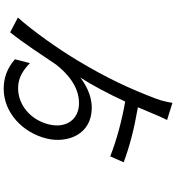

<svg xmlns="http://www.w3.org/2000/svg" viewBox="23 -905 954 1040"><g transform="rotate(90 500.0 -385.0)"><path d="M564 -405C491 -405 433 -368 400 -343C443 -410 489 -497 530 -586C626 -570 742 -539 827 -505L859 -578C767 -612 680 -634 561 -655L594 -733C603 -756 619 -792 630 -813L537 -842C534 -819 526 -784 516 -757C460 -609 403 -487 307 -327C247 -227 149 -87 75 -5L155 37C212 -33 286 -147 330 -212C374 -268 445 -336 539 -336C626 -336 675 -268 655 -178C633 -77 551 -6 458 -6C400 -6 361 -33 322 -70L301 11C350 54 403 72 461 72C590 72 700 -31 731 -163C757 -273 709 -405 564 -405Z"/></g></svg>

Font: Noto Sans CJK HK
Style: Regular
Weight: 400
Designer: Ryoko NISHIZUKA 西塚涼子 (kana, bopomofo & ideographs); Paul D. Hunt (Latin, Greek & Cyrillic); Sandoll Communications 산돌커뮤니
Foundry: Adobe
Version: Version 2.004;hotconv 1.0.118;makeotfexe 2.5.65603